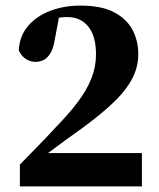

<svg xmlns="http://www.w3.org/2000/svg" viewBox="-20 -666 569 686"><path d="M51 0V-78Q84 -112 116.5 -145Q149 -178 179 -211Q226 -259 258 -301.5Q290 -344 306.5 -385.5Q323 -427 323 -472Q323 -537 295.5 -571Q268 -605 221 -605Q199 -605 177 -600.5Q155 -596 127 -582L194 -622L176 -526Q171 -494 160.5 -476.5Q150 -459 136.5 -452Q123 -445 107 -445Q88 -445 72 -455.5Q56 -466 47 -486Q50 -538 80.5 -573.5Q111 -609 160 -627.5Q209 -646 267 -646Q342 -646 387 -622.5Q432 -599 453 -560Q474 -521 474 -472Q474 -422 448 -377Q422 -332 369.5 -285Q317 -238 236 -181Q217 -168 198 -153.5Q179 -139 159 -124.5Q139 -110 119 -95L136 -138V-119H487V0Z"/></svg>

Font: Source Serif 4 36pt
Style: Bold
Weight: 700
Designer: Frank Grießhammer
Foundry: Adobe Systems Incorporated
Version: Version 4.004;hotconv 1.0.116;makeotfexe 2.5.65601